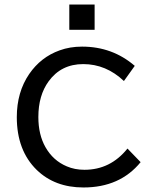

<svg xmlns="http://www.w3.org/2000/svg" viewBox="-20 -786 680 848"><path d="M286.1 -654.3V-766.1H397.9V-654.3ZM543 -129.9 601.1 -69.8Q509.8 42 348.6 42Q222.2 42 142.1 -35.6Q54.2 -121.6 54.2 -268.6Q54.2 -378.9 108.9 -459Q160.2 -533.7 243.2 -563.5Q288.6 -580.1 342.3 -580.1Q476.6 -580.1 575.2 -495.1L527.3 -428.2Q448.2 -502.9 347.7 -502.9Q250 -502.9 194.8 -426.8Q149.4 -364.7 149.4 -269Q149.4 -191.4 180.7 -136.2Q214.4 -76.7 274.9 -51.3Q310.1 -36.1 353 -36.1Q467.8 -36.1 543 -129.9Z"/></svg>

Font: FORM UDPGothic
Style: Regular
Weight: 400
Foundry: Pronama LLC
Version: Version 1.05101